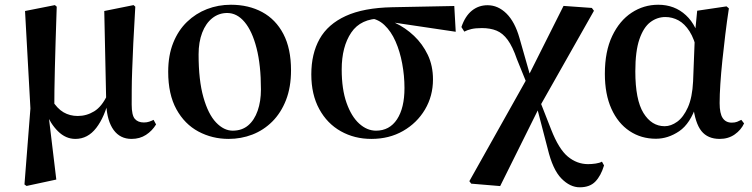

<svg xmlns="http://www.w3.org/2000/svg" viewBox="-20 -572 3186 813"><path d="M83.6 209.1 108.8 -112.8 86 -525.4 212.4 -550.4 220.2 -543.7Q217.4 -458.5 215.4 -394.8Q213.4 -331 212.3 -281.3Q211.2 -231.6 210.5 -190.3Q209.9 -148.9 209.9 -108.5L185.6 -84.9L218.4 188.3L92.4 215.4ZM537 16.2Q488.8 16.2 461.3 -21.4Q433.8 -59 429.9 -128.4V-132.1L421.5 -525.4L545.6 -550.4L552.9 -543.7Q547.4 -454.3 544.4 -388.6Q541.4 -323 539.7 -275.1Q537.9 -227.1 537.8 -192Q537.6 -156.9 537.6 -129.6Q537.6 -84 550.9 -68.7Q564.1 -53.4 589.1 -53.4Q601.9 -53.4 611.8 -56.8Q621.7 -60.2 630.3 -64.5L640.9 -45.1Q624.3 -17.8 598 -0.8Q571.7 16.2 537 16.2ZM299.1 16.2Q258.2 16.2 225.6 -16.1Q193 -48.4 174.6 -96.3H171.8L199.5 -148.8Q222.1 -112.1 249 -96.5Q275.8 -80.9 309.2 -80.9Q346.6 -80.9 378.9 -100.7Q411.2 -120.5 434.1 -169.2L445.7 -156.5H442.2Q423.5 -76.9 387.6 -30.4Q351.8 16.2 299.1 16.2Z M948.2 16.2Q878.5 16.2 820.1 -15.1Q761.6 -46.4 726.9 -109.5Q692.2 -172.7 692.2 -267.9Q692.2 -337.8 713.5 -390.7Q734.7 -443.6 771.8 -479.3Q808.8 -515 856.5 -533.5Q904.2 -551.9 957.6 -551.9Q1032.8 -551.9 1090.3 -520.8Q1147.7 -489.7 1180 -428Q1212.3 -366.2 1212.3 -274.3Q1212.3 -202.9 1191.1 -148.4Q1169.8 -94 1132.9 -57.2Q1096 -20.5 1048.4 -2.1Q1000.8 16.2 948.2 16.2ZM965.4 -18.7Q1004.5 -18.7 1030.8 -41Q1057.1 -63.3 1071 -103.1Q1084.9 -142.8 1084.9 -193.3Q1084.9 -296.1 1066.3 -368.4Q1047.8 -440.6 1015.6 -478.8Q983.5 -517 942.1 -517Q906.5 -517 878.9 -495.1Q851.3 -473.2 836.1 -433.5Q820.9 -393.7 820.9 -341.7Q820.9 -231.8 841.3 -160.1Q861.6 -88.3 894.8 -53.5Q928 -18.7 965.4 -18.7Z M1552.5 16.2Q1480.9 16.2 1423.1 -16.3Q1365.3 -48.7 1331.8 -110.2Q1298.2 -171.8 1298.2 -257.1Q1298.2 -344.6 1333.4 -407.2Q1368.5 -469.7 1444 -504.3Q1519.4 -538.9 1640.5 -541.4L1903.6 -546.6L1909.7 -437.5L1621.8 -480.3L1594.9 -493.5Q1507.8 -494 1467.4 -434.2Q1426.9 -374.4 1426.9 -277.8Q1426.9 -194.4 1447.4 -136.5Q1467.8 -78.6 1501 -48.6Q1534.1 -18.7 1572.2 -18.7Q1629.3 -18.7 1661 -66.6Q1692.7 -114.5 1692.7 -199.6Q1692.7 -251.2 1683.1 -302.6Q1673.6 -354.1 1654.8 -396.8Q1636 -439.5 1607.4 -466.3Q1578.8 -493.2 1541.2 -495.5L1562.9 -504.5Q1608.2 -496.4 1652.6 -475.4Q1697 -454.4 1733.1 -420.2Q1769.3 -385.9 1791.4 -339.8Q1813.4 -293.6 1813.4 -235.7Q1813.4 -165.4 1779.5 -108.2Q1745.5 -51.1 1686.8 -17.5Q1628.1 16.2 1552.5 16.2Z M1975.4 205.7 1967.4 195.2 2216.4 -248.5 2366.2 -547 2486.1 -538.4 2495 -526.4 2263.2 -116.8 2097.9 215.9ZM2434.8 221.1Q2393.8 221.1 2357.1 183.7Q2320.4 146.3 2299.3 58.3L2250.9 -127.7H2240.5L2264.7 -148.6L2313.6 -23.9Q2346 59.2 2384.5 91.1Q2423.1 123 2470.1 123Q2485.9 123 2502.6 120.5Q2519.3 118 2528.9 112.5L2537.7 128.5Q2524.5 172.4 2501 196.7Q2477.6 221.1 2434.8 221.1ZM2214.1 -209.8 2168.8 -321.5Q2150.8 -374.3 2129.9 -402.9Q2109.1 -431.5 2082.5 -442.3Q2056 -453.1 2020.8 -453.1Q1993.3 -453.1 1976 -449Q1958.7 -444.9 1946 -438.1L1933.8 -457.5Q1949.5 -503.8 1978 -526.8Q2006.5 -549.9 2044.5 -549.9Q2088.8 -549.9 2124.6 -514.7Q2160.3 -479.4 2179.7 -410.9L2230.8 -231.6H2243.9Z M2757.3 15.5Q2694.6 15.5 2645.7 -17.2Q2596.7 -49.9 2569 -111.3Q2541.2 -172.8 2541.2 -259.4Q2541.2 -354.6 2572.3 -419.6Q2603.3 -484.6 2654.6 -518.3Q2705.8 -551.9 2767.1 -551.9Q2836.7 -551.9 2884.5 -507.5Q2932.3 -463.2 2947 -381.8H2953.5L2932.2 -353.7Q2920.2 -407.4 2899.7 -439.4Q2879.2 -471.4 2853 -485.7Q2826.8 -499.9 2797.4 -499.9Q2762.7 -499.9 2733.8 -478.2Q2705 -456.5 2687.6 -406.1Q2670.2 -355.7 2670.2 -269.8Q2670.2 -149.6 2704.6 -93.6Q2739.1 -37.6 2794.5 -37.6Q2821.2 -37.6 2847.6 -56.6Q2873.9 -75.6 2892.7 -117.3Q2911.5 -159.1 2914.8 -227.4L2922.6 -428L2932.1 -526.6L3056.4 -545L3066.4 -536.5Q3057.9 -481.4 3051.1 -424.9Q3044.2 -368.4 3038.7 -315.4Q3033.2 -262.4 3030.2 -216.4Q3027.2 -170.4 3027.2 -135.4Q3027.2 -91.4 3040.2 -72.1Q3053.2 -52.7 3078.7 -52.7Q3091.9 -52.7 3101.2 -56.3Q3110.5 -60 3119 -64.5L3130.7 -49.4Q3118 -21.7 3091 -2.7Q3064 16.2 3027.5 16.2Q2976.9 16.2 2950.1 -17.1Q2923.3 -50.5 2914.4 -127.3L2929.4 -128.7Q2903.2 -48.4 2856 -16.4Q2808.8 15.5 2757.3 15.5Z"/></svg>

Font: Noto Serif KR
Style: Regular
Weight: 200
Designer: Ryoko NISHIZUKA 西塚涼子 (kana & ideographs); Frank Grießhammer (Latin, Greek & Cyrillic); Wenlong ZHANG 张文龙 (bopomofo); San
Foundry: Adobe
Version: Version 2.001;hotconv 1.1.0;makeotfexe 2.6.0